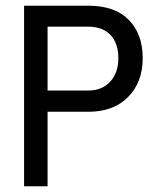

<svg xmlns="http://www.w3.org/2000/svg" viewBox="-20 -650 543 670"><path d="M64 0V-630H289Q381 -630 429.5 -580.5Q478 -531 478 -447Q478 -363 427 -311.5Q376 -260 289 -260H146V0ZM287 -334Q336 -334 364.5 -365Q393 -396 393 -447Q393 -499 365.5 -528Q338 -557 287 -557H146V-334Z"/></svg>

Font: Pragati Narrow
Style: Regular
Weight: 400
Designer: Hector Gatti, Marcela Romero, Pablo Cosgaya and Nicolas Silva
Foundry: Omnibus-Type
Version: Version 1.010; ttfautohint (v1.3)